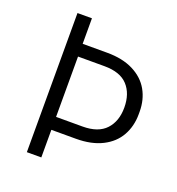

<svg xmlns="http://www.w3.org/2000/svg" viewBox="-132 -839 876 948"><g transform="rotate(20 306.0 -365.5)"><path d="M114 -731H190V-597H319Q400 -597 456.5 -568.5Q513 -540 541 -490.5Q569 -441 569 -378V-365Q569 -302 541 -252Q513 -202 456.5 -173.5Q400 -145 319 -145H190V0H114ZM329 -213Q411 -213 451 -256Q491 -299 491 -371Q491 -444 451.5 -487Q412 -530 329 -530H190V-213Z"/></g></svg>

Font: Sora-SIA Light
Style: Regular
Weight: 300
Designer: Jonathan Barnbrook, Julián Moncada
Foundry: Barnbrook Fonts
Version: Version 2.000